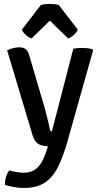

<svg xmlns="http://www.w3.org/2000/svg" viewBox="-20 -743 508 982"><path d="M324 -16Q302 60.5 275.8 112.5Q249.5 164.5 208.5 191.5Q167.5 218.5 101 218.5Q77.5 218.5 49.2 213.2Q21 208 5.5 202.5Q4 184 10.8 162.2Q17.5 140.5 27.5 128.5Q39.5 132.5 60.8 136.5Q82 140.5 102 140.5Q135.5 140.5 157.8 125.5Q180 110.5 195.2 82.5Q210.5 54.5 221.5 17L225 5Q194 4 175.5 -7.2Q157 -18.5 147.5 -48.5L16.5 -485.5Q34 -494 50.2 -497.5Q66.5 -501 79 -501Q97.5 -501 110.8 -491.8Q124 -482.5 131 -455L198.5 -225Q206 -202 212.8 -175Q219.5 -148 225.8 -122.8Q232 -97.5 236 -78Q238 -71 245.5 -71L355 -494Q364.5 -496 376.5 -497Q388.5 -498 399.5 -498Q413 -498 426.5 -496.5Q440 -495 452.5 -491L456 -485ZM280.5 -717.5 378 -591.5Q370.5 -575 355.8 -562.5Q341 -550 328.5 -546.5L235 -637.5L141.5 -546.5Q128.5 -550 113.8 -562.5Q99 -575 92 -591.5L189 -717.5Q198.5 -720 210.2 -721.5Q222 -723 235 -723Q247.5 -723 259.5 -721.5Q271.5 -720 280.5 -717.5Z"/></svg>

Font: Signika
Style: Regular
Weight: 400
Designer: Anna Giedry
Foundry: Anna Giedry
Version: Version 2.001